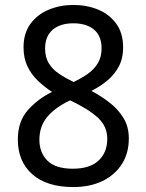

<svg xmlns="http://www.w3.org/2000/svg" viewBox="-20 -745 591 775"><path d="M276 10Q169 10 110.5 -41.5Q52 -93 52 -182Q52 -255 92.5 -300.5Q133 -346 190 -374Q158 -395 132 -420Q106 -445 90.5 -478Q75 -511 75 -554Q75 -611 103 -649Q131 -687 177 -706Q223 -725 276 -725Q331 -725 376.5 -706Q422 -687 449.5 -649Q477 -611 477 -553Q477 -510 460 -477.5Q443 -445 414.5 -421Q386 -397 349 -378Q387 -358 421.5 -331.5Q456 -305 478 -269.5Q500 -234 500 -186Q500 -126 471.5 -82Q443 -38 393 -14Q343 10 276 10ZM274 -64Q343 -64 378 -97Q413 -130 413 -185Q413 -235 375 -270Q337 -305 263 -340Q202 -311 170.5 -273Q139 -235 139 -181Q139 -129 171.5 -96.5Q204 -64 274 -64ZM277 -414Q309 -429 334.5 -447Q360 -465 375 -490Q390 -515 390 -550Q390 -600 359.5 -625.5Q329 -651 275 -651Q241 -651 215.5 -639.5Q190 -628 176 -605.5Q162 -583 162 -550Q162 -514 177 -489.5Q192 -465 218 -447.5Q244 -430 277 -414Z"/></svg>

Font: umalayalam05
Style: Book
Weight: 400
Designer: Jelle Bosma - Monotype Design Team
Foundry: Monotype Imaging Inc.
Version: Version 2.003